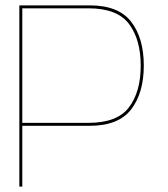

<svg xmlns="http://www.w3.org/2000/svg" viewBox="-20 -695 625 715"><path d="M52 0H63V-226.5H314Q421.5 -226.5 468.5 -287.8Q515.5 -349 515.5 -451Q515.5 -553 468.5 -614Q421.5 -675 314 -675H52ZM63 -237.5V-664H309.5Q416.5 -664 460.2 -606Q504 -548 504 -450.5Q504 -353 460.2 -295.2Q416.5 -237.5 309.5 -237.5Z"/></svg>

Font: Anybody SemiExpanded Thin
Style: Regular
Weight: 250
Width: 6
Version: Version 1.113;gftools[0.9.25]